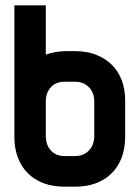

<svg xmlns="http://www.w3.org/2000/svg" viewBox="-20 -701 526 721"><path d="M262 -509Q306 -509 340.5 -495.5Q375 -482 399.5 -458Q424 -434 437 -400Q450 -366 450 -323V-186Q450 -144 437 -109.5Q424 -75 399.5 -50.5Q375 -26 340.5 -13Q306 0 262 0H222Q178 0 143.5 -13Q109 -26 84.5 -50.5Q60 -75 47 -109.5Q34 -144 34 -186V-323V-331V-681H152V-496Q189 -509 230 -509ZM222 -394Q190 -394 171.5 -374Q153 -354 152 -323V-190Q152 -157 171 -136Q190 -115 222 -115H262Q294 -115 314 -136Q334 -157 334 -190V-320Q334 -353 314 -373.5Q294 -394 262 -394Z"/></svg>

Font: Do Hyeon
Style: Regular
Weight: 400
Version: Version 1.001